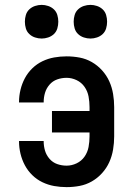

<svg xmlns="http://www.w3.org/2000/svg" viewBox="-20 -759 540 787"><path d="M253 8Q227 8 202 3.5Q177 -1 154 -12Q131 -23 112.5 -41Q94 -59 82 -81.5Q70 -104 64 -129Q58 -154 58 -179V-181H159V-180Q159 -160 164.5 -141.5Q170 -123 183 -108Q196 -93 214.5 -86.5Q233 -80 253 -80Q274 -80 294 -89.5Q314 -99 326.5 -117Q339 -135 343 -156.5Q347 -178 347 -200V-216H193V-304H347V-320Q347 -342 343 -363.5Q339 -385 326.5 -403Q314 -421 294 -430.5Q274 -440 253 -440Q233 -440 214.5 -433.5Q196 -427 183 -412Q170 -397 164.5 -378.5Q159 -360 159 -340V-339H58V-341Q58 -366 64 -391Q70 -416 82 -438.5Q94 -461 112.5 -479Q131 -497 154 -508Q177 -519 202 -523.5Q227 -528 253 -528Q280 -528 306.5 -523Q333 -518 356.5 -504.5Q380 -491 398.5 -470.5Q417 -450 428 -425.5Q439 -401 443.5 -374Q448 -347 448 -320V-200Q448 -173 443.5 -146Q439 -119 428 -94.5Q417 -70 398.5 -49.5Q380 -29 356.5 -15.5Q333 -2 306.5 3Q280 8 253 8ZM351 -601Q337 -601 323.5 -605.5Q310 -610 300 -619.5Q290 -629 286 -642.5Q282 -656 282 -670Q282 -684 286 -697.5Q290 -711 300 -720.5Q310 -730 323.5 -734.5Q337 -739 351 -739Q364 -739 377.5 -734.5Q391 -730 401 -720.5Q411 -711 415 -697.5Q419 -684 419 -670Q419 -656 415 -642.5Q411 -629 401 -619.5Q391 -610 377.5 -605.5Q364 -601 351 -601ZM151 -601Q137 -601 123.5 -605.5Q110 -610 100 -619.5Q90 -629 86 -642.5Q82 -656 82 -670Q82 -684 86 -697.5Q90 -711 100 -720.5Q110 -730 123.5 -734.5Q137 -739 151 -739Q164 -739 177.5 -734.5Q191 -730 201 -720.5Q211 -711 215 -697.5Q219 -684 219 -670Q219 -656 215 -642.5Q211 -629 201 -619.5Q191 -610 177.5 -605.5Q164 -601 151 -601Z"/></svg>

Font: Iosevka Custom Semibold
Style: Regular
Weight: 600
Designer: Belleve Invis
Foundry: Belleve Invis
Version: Version 27.0.2; ttfautohint (v1.8.4)